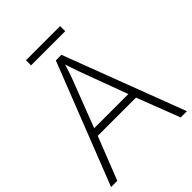

<svg xmlns="http://www.w3.org/2000/svg" viewBox="-236 -952 1069 1069"><g transform="rotate(-45 299.0 -417.0)"><path d="M548 0 450 -254H149L49 0H0L281 -716H325L597 0ZM334 -568Q330 -579 324.5 -594.5Q319 -610 313 -628.5Q307 -647 301 -663Q296 -646 290.5 -629Q285 -612 279.5 -596.5Q274 -581 269 -568L165 -298H434ZM433 -834V-794H164V-834Z"/></g></svg>

Font: Noto Sans Syriac Eastern ExtraLight
Style: Regular
Weight: 250
Designer: Patrick Giasson and the Monotype Design Team
Foundry: Monotype Imaging Inc.
Version: Version 3.001